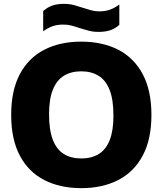

<svg xmlns="http://www.w3.org/2000/svg" viewBox="-20 -966 843 996"><path d="M401.5 10Q291.5 10 209.8 -32Q128 -74 83 -158.5Q38 -243 38 -370Q38 -497 83 -581.5Q128 -666 209.8 -708Q291.5 -750 401.5 -750Q512 -750 593.8 -707.8Q675.5 -665.5 720.5 -581Q765.5 -496.5 765.5 -370Q765.5 -243.5 720.5 -159Q675.5 -74.5 593.5 -32.2Q511.5 10 401.5 10ZM401.5 -144Q455 -144 492.2 -167Q529.5 -190 549 -239Q568.5 -288 568.5 -366.5Q568.5 -448.5 548.8 -499Q529 -549.5 491.5 -572.8Q454 -596 401.5 -596Q349 -596 311.8 -573.2Q274.5 -550.5 254.5 -501.5Q234.5 -452.5 234.5 -373.5Q234.5 -291 254.2 -240.5Q274 -190 311.2 -167Q348.5 -144 401.5 -144ZM491 -800.5Q463 -800.5 439.2 -807Q415.5 -813.5 392.5 -820.5Q372.5 -827.5 352 -833Q331.5 -838.5 309 -838.5Q276.5 -838.5 252.5 -830Q228.5 -821.5 204 -803.5V-908.5Q225.5 -928 251 -937Q276.5 -946 312 -946Q340.5 -946 364.2 -939.5Q388 -933 410.5 -925.5Q431 -919 451.5 -913Q472 -907 494 -907Q526.5 -907 550.5 -915.8Q574.5 -924.5 599 -942.5V-837Q578 -818 552.2 -809.2Q526.5 -800.5 491 -800.5Z"/></svg>

Font: Encode Sans SC Condensed Thin ExtraBold
Style: Regular
Weight: 800
Version: Version 3.002